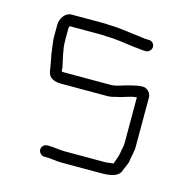

<svg xmlns="http://www.w3.org/2000/svg" viewBox="-77 -541 592 608"><g transform="rotate(15 219.5 -237.5)"><path d="M50 -425V-383C50 -371 53 -359 54 -347L56 -331C60 -314 63 -294 66 -276C69 -256 87 -248 111 -248H262C276 -248 283 -252 295 -254C312 -257 334 -268 353 -268V-118C353 -107 349 -96 348 -86C346 -72 340 -60 336 -47L320 -45C315 -44 309 -44 303 -44H177C160 -44 140 -48 125 -48H119C109 -48 100 -40 100 -30C100 -20 109 -11 118 -11H124C141 -11 158 -7 177 -7H303C333 -7 360 -10 369 -31C372 -41 379 -53 382 -64C384 -82 390 -98 390 -118V-278C390 -292 377 -306 363 -306C349 -306 338 -303 325 -300C305 -296 283 -285 262 -285H111C108 -285 105 -285 102 -286C101 -290 101 -294 101 -298C96 -324 87 -353 87 -383V-424C87 -425 88 -428 89 -431H188C195 -431 201 -431 208 -430C241 -430 274 -424 305 -420C314 -420 328 -417 336 -417H343C352 -417 361 -426 361 -436C361 -446 352 -454 343 -454H336C328 -454 318 -456 310 -457C277 -460 245 -467 209 -467C202 -468 196 -468 189 -468H85C66 -468 50 -447 50 -425Z"/></g></svg>

Font: Electronic
Style: SeLt
Weight: 300
Version: Version 1.011